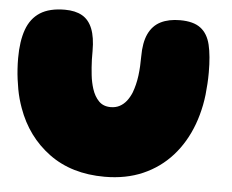

<svg xmlns="http://www.w3.org/2000/svg" viewBox="-47 -639 864 714"><g transform="rotate(5 385.5 -282.0)"><path d="M368 21Q244.5 21 160.2 -41Q76 -103 39 -206.5Q33 -223 28.2 -240.2Q23.5 -257.5 20.2 -275.5Q17 -293.5 14.5 -312.2Q12 -331 10.8 -350.5Q9.5 -370 9.5 -390.5Q9.5 -454 25 -497.2Q40.5 -540.5 75.2 -562.8Q110 -585 167.5 -585Q206.5 -585 232 -570.5Q257.5 -556 270.2 -524.2Q283 -492.5 283 -440.5Q283 -425 283.2 -409.5Q283.5 -394 284.8 -379.5Q286 -365 287.5 -351Q289 -337 291.8 -324.5Q294.5 -312 298 -301Q307 -273 323.8 -256Q340.5 -239 368 -239Q387 -239 401.5 -246.8Q416 -254.5 426.8 -268.2Q437.5 -282 445 -300Q450.5 -314.5 454.5 -330.8Q458.5 -347 460.8 -364.5Q463 -382 464 -400.2Q465 -418.5 465 -436.5Q465 -488.5 480.2 -521Q495.5 -553.5 525.2 -568.5Q555 -583.5 597.5 -583.5Q647.5 -583.5 674.2 -563.2Q701 -543 710.8 -502.2Q720.5 -461.5 720.5 -399Q720.5 -377.5 719.2 -357Q718 -336.5 715.8 -316.2Q713.5 -296 709.8 -277Q706 -258 701 -239.8Q696 -221.5 689.5 -204Q664 -135 618.8 -84.5Q573.5 -34 510.5 -6.5Q447.5 21 368 21Z"/></g></svg>

Font: Gluten ExtraBold
Style: Regular
Weight: 800
Designer: Tyler Finck
Foundry: Etcetera Type Company
Version: Version 1.300